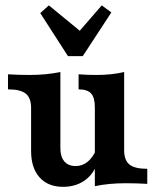

<svg xmlns="http://www.w3.org/2000/svg" viewBox="-20 -700 599 731"><path d="M98.4 -125V-288.8Q98.4 -327.1 78.2 -343.5Q57.9 -359.8 10.4 -359.8V-417.1Q52.4 -414.6 91.3 -414.6Q158 -414.6 209.9 -425.9V-135.8Q209.9 -103 225.1 -85.4Q240.2 -67.8 268.1 -67.8Q293.8 -67.8 313.9 -84.3Q334 -100.8 347.5 -132.8L346.8 -69.1Q330.2 -30.4 297.4 -9.6Q264.7 11.3 220 11.3Q162.6 11.3 130.5 -24.8Q98.4 -60.9 98.4 -125ZM279.2 -359.8V-417.1Q314.7 -414.6 345.9 -414.6Q406.6 -414.6 452.7 -425.9V-128.2Q452.7 -89.9 472.9 -73.6Q493.2 -57.3 540.7 -57.3V0Q499 -2.4 459.8 -2.4Q393.1 -2.4 341.1 8.9V-291.4Q341.1 -328.4 326.9 -344.1Q312.7 -359.8 279.2 -359.8ZM403.9 -652.6 295.2 -486.4H238.7L133.3 -650.1L166 -679.6L309.8 -561.5L250.1 -544.1L367.4 -679.6Z"/></svg>

Font: Playfair Micro SmCond SmLight
Style: Regular
Weight: 360
Width: 4
Designer: Claus Eggers Sørensen
Foundry: Claus Eggers Sørensen
Version: Version 2.100;Glyphs 3.2 (3219)